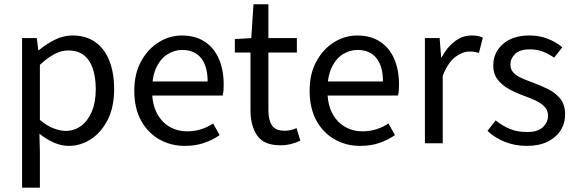

<svg xmlns="http://www.w3.org/2000/svg" viewBox="-20 -662 2663 887"><path d="M82 205.1V-486.1H150L156.9 -430H159.6Q192.7 -457.9 232.6 -478Q272.6 -498.1 314.6 -498.1Q377.4 -498.1 420.3 -467.5Q463.1 -437 485.2 -381.3Q507.3 -325.5 507.3 -250.4Q507.3 -167.6 477.7 -109Q448 -50.4 400.2 -19.2Q352.3 12 296.8 12Q263.9 12 229.7 -2.9Q195.5 -17.8 162.1 -44.3L164.3 40.5V205.1ZM282.6 -57.2Q322.8 -57.2 354.4 -80.3Q385.9 -103.3 404.1 -146.5Q422.4 -189.7 422.4 -249.7Q422.4 -303.3 409.3 -343.7Q396.2 -384 368.1 -406.5Q340 -428.9 294.2 -428.9Q263.8 -428.9 232 -412.3Q200.2 -395.8 164.3 -362.5V-107.8Q197.6 -80.2 228.3 -68.7Q259 -57.2 282.6 -57.2Z M834.4 12Q768.8 12 715.7 -18.3Q662.5 -48.6 631.4 -105.5Q600.4 -162.5 600.4 -242.9Q600.4 -322.1 632.1 -379.2Q663.7 -436.4 713.8 -467.2Q763.8 -498 819.9 -498Q882.3 -498 925.5 -469.7Q968.8 -441.5 991.1 -390.3Q1013.4 -339.2 1013.4 -270Q1013.4 -257.5 1012.5 -245.2Q1011.6 -232.9 1008.9 -220.8H659.3V-285.6H939.2Q939.2 -356.4 908.7 -393.9Q878.1 -431.3 821.1 -431.3Q787.7 -431.3 756 -412.7Q724.3 -394 703.5 -352.8Q682.7 -311.5 682.7 -243.7Q682.7 -181.8 704.4 -139.9Q726.2 -98 763.1 -76.6Q799.9 -55.3 843.7 -55.3Q879.2 -55.3 909.4 -65Q939.7 -74.8 964.7 -91.6L994.6 -37.7Q963.3 -16 923.7 -2Q884.1 12 834.4 12Z M1276.2 9.2Q1198.5 9.2 1167.9 -36Q1137.2 -81.3 1137.2 -153.3V-419.3H1064.9V-481.4L1140.9 -486L1151 -642.3H1219.9V-486H1351.5V-419.3H1219.9V-151.8Q1219.9 -107.6 1236.5 -82.8Q1253.2 -58 1294.7 -58Q1308.1 -58 1321.9 -60.6Q1335.7 -63.2 1350 -70.3L1367.5 -12.2Q1348.5 -2.8 1324.8 3.2Q1301.1 9.2 1276.2 9.2Z M1644.4 12Q1578.8 12 1525.7 -18.3Q1472.5 -48.6 1441.4 -105.5Q1410.4 -162.5 1410.4 -242.9Q1410.4 -322.1 1442.1 -379.2Q1473.7 -436.4 1523.8 -467.2Q1573.8 -498 1629.9 -498Q1692.3 -498 1735.5 -469.7Q1778.8 -441.5 1801.1 -390.3Q1823.4 -339.2 1823.4 -270Q1823.4 -257.5 1822.5 -245.2Q1821.6 -232.9 1818.9 -220.8H1469.3V-285.6H1749.2Q1749.2 -356.4 1718.7 -393.9Q1688.1 -431.3 1631.1 -431.3Q1597.7 -431.3 1566 -412.7Q1534.3 -394 1513.5 -352.8Q1492.7 -311.5 1492.7 -243.7Q1492.7 -181.8 1514.4 -139.9Q1536.2 -98 1573.1 -76.6Q1609.9 -55.3 1653.7 -55.3Q1689.2 -55.3 1719.4 -65Q1749.7 -74.8 1774.7 -91.6L1804.6 -37.7Q1773.3 -16 1733.7 -2Q1694.1 12 1644.4 12Z M1943 0V-486.1H2011L2017.9 -397.6H2020.6Q2045.5 -444.1 2081.1 -471.1Q2116.8 -498.1 2158.9 -498.1Q2174.9 -498.1 2187.2 -495.9Q2199.5 -493.7 2210.7 -488.1L2192.6 -417.9Q2182.2 -420.9 2172.8 -422.4Q2163.3 -423.9 2148.2 -423.9Q2117.4 -423.9 2083.8 -399.1Q2050.2 -374.3 2025.3 -312.1V0Z M2413.5 12Q2359.8 12 2312.6 -6.6Q2265.4 -25.1 2232.1 -57.7L2270 -105.6Q2301.8 -79.9 2336.4 -66Q2371 -52.1 2416.2 -52.1Q2464.1 -52.1 2487.9 -74.4Q2511.7 -96.8 2511.7 -127.6Q2511.7 -152.6 2495.6 -169.2Q2479.5 -185.7 2454.6 -197.4Q2429.6 -209 2402 -219Q2365.8 -232 2333 -249.6Q2300.2 -267.3 2279.5 -293.7Q2258.8 -320.2 2258.8 -360.1Q2258.8 -418.9 2303.4 -458.5Q2348 -498.1 2426.5 -498.1Q2472.1 -498.1 2510.9 -482.8Q2549.7 -467.4 2577.6 -443.5L2539.8 -395.5Q2514.3 -413.6 2487.3 -423.8Q2460.3 -434 2427.5 -434Q2381.4 -434 2359.7 -412.8Q2338 -391.6 2338 -364.3Q2338 -341.9 2351.2 -327.3Q2364.4 -312.7 2387.7 -302Q2411 -291.4 2441.1 -280.7Q2479.1 -266.8 2513.5 -249.5Q2548 -232.1 2569.4 -204.5Q2590.8 -176.9 2590.8 -132.5Q2590.8 -93.1 2570.4 -60.3Q2550 -27.6 2510.4 -7.8Q2470.8 12 2413.5 12Z"/></svg>

Font: Source Sans 3 VF
Style: Regular
Weight: 200
Designer: Paul D. Hunt
Foundry: Adobe
Version: Version 3.046;hotconv 1.0.118;makeotfexe 2.5.65603